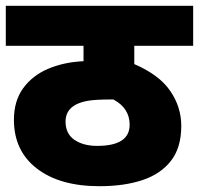

<svg xmlns="http://www.w3.org/2000/svg" viewBox="-20 -642 686 662"><path d="M646 -484H443V-421Q529 -384 567 -328.5Q605 -273 605 -208Q605 -133 569.5 -87.5Q534 -42 471 -21Q408 0 323 0Q186 0 107 -61Q28 -122 28 -229Q28 -294 60 -338Q92 -382 146.5 -405Q201 -428 268 -431V-484H0V-622H646ZM315 -139Q427 -139 427 -212Q427 -269 371 -299H361Q309 -299 283.5 -294.5Q258 -290 241 -281Q206 -262 206 -223Q206 -181 236.5 -160Q267 -139 315 -139Z"/></svg>

Font: Noto Sans Black
Style: Regular
Weight: 900
Designer: Monotype Design Team
Foundry: Monotype Imaging Inc.
Version: Version 2.007